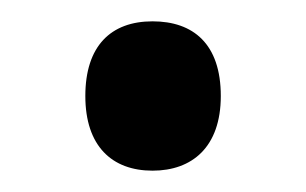

<svg xmlns="http://www.w3.org/2000/svg" viewBox="-20 -508 287 180"><path d="M60 -418C60 -371 85 -348 123 -348C160 -348 187 -370 187 -418C187 -467 161 -488 123 -488C84 -488 60 -465 60 -418Z"/></svg>

Font: Noto Sans Malayalam UI Condensed Medium
Style: Regular
Weight: 500
Width: 3
Designer: Jelle Bosma - Monotype Design Team
Foundry: Monotype Imaging Inc.
Version: Version 2.104